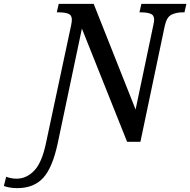

<svg xmlns="http://www.w3.org/2000/svg" viewBox="-183 -734 985 994"><path d="M-94 240Q-132 240 -163 229L-151 181Q-126 191 -97 191Q-46 191 -6 149.5Q34 108 55 7L185 -602Q189 -621 189 -632Q189 -656 170.5 -663Q152 -670 123 -670H111L121 -714H302L519 -167L610 -600Q612 -609 613.5 -618Q615 -627 615 -632Q615 -656 596 -663Q577 -670 549 -670H539L549 -714H782L772 -670H760Q730 -670 705 -658Q680 -646 670 -600L544 0H475L241 -586L116 7Q89 134 40.5 187Q-8 240 -94 240Z"/></svg>

Font: Noto Serif SemiCondensed Medium
Style: Italic
Weight: 500
Width: 4
Italic angle: -12°
Designer: Monotype Design Team
Foundry: Monotype Imaging Inc.
Version: Version 2.013